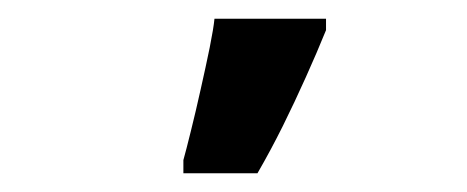

<svg xmlns="http://www.w3.org/2000/svg" viewBox="-20 -791 499 205"><path d="M175.8 -606V-620.1Q178.7 -630.4 183.8 -651.1Q189 -671.9 194.3 -695.8Q199.7 -719.7 203.9 -740.2Q208 -760.7 209 -771H328.1V-758.8Q318.4 -734.9 306.6 -708.7Q294.9 -682.6 282 -656.5Q269 -630.4 254.9 -606Z"/></svg>

Font: Open Sans Condensed
Style: Regular
Weight: 400
Width: 3
Designer: Monotype Design Team
Foundry: Monotype Imaging Inc.
Version: Version 3.000